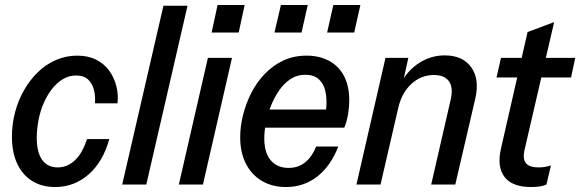

<svg xmlns="http://www.w3.org/2000/svg" viewBox="-20 -743 2336 773"><path d="M202 10Q149 10 110 -14Q71 -38 49.5 -83.5Q28 -129 28 -193Q28 -243 40.5 -290.5Q53 -338 76.5 -379.5Q100 -421 132.5 -452.5Q165 -484 205.5 -501.5Q246 -519 291 -519Q335 -519 367.5 -502.5Q400 -486 420 -458Q440 -430 448.5 -396Q457 -362 453 -327H362Q365 -354 358.5 -380Q352 -406 335 -422.5Q318 -439 286 -439Q258 -439 233.5 -424.5Q209 -410 189.5 -385Q170 -360 156 -328Q142 -296 135 -259.5Q128 -223 128 -188Q128 -129 150 -99Q172 -69 212 -69Q252 -69 282.5 -98.5Q313 -128 330 -183H420Q395 -92 337 -41Q279 10 202 10Z M472 0 638 -720H735L569 0Z M700 0 817 -510H914L797 0ZM832 -612 856 -723H965L941 -612Z M1131 10Q1076 10 1034.5 -14.5Q993 -39 970 -84Q947 -129 947 -191Q947 -234 958.5 -280Q970 -326 991.5 -368.5Q1013 -411 1045.5 -445Q1078 -479 1120 -499Q1162 -519 1214 -519Q1266 -519 1305 -498Q1344 -477 1365 -437Q1386 -397 1386 -340Q1386 -309 1380.5 -279Q1375 -249 1366 -229H1015L1030 -302H1319L1285 -255Q1292 -284 1294 -316.5Q1296 -349 1289.5 -377.5Q1283 -406 1263.5 -424Q1244 -442 1208 -442Q1176 -442 1149.5 -424.5Q1123 -407 1103.5 -378.5Q1084 -350 1070.5 -316Q1057 -282 1050.5 -248Q1044 -214 1044 -186Q1044 -128 1070 -97.5Q1096 -67 1142 -67Q1180 -67 1207.5 -88.5Q1235 -110 1253 -153H1342Q1311 -74 1257 -32Q1203 10 1131 10ZM1297 -612 1322 -723H1431L1406 -612ZM1085 -612 1111 -723H1219L1194 -612Z M1415 0 1532 -510H1624L1600 -402H1605L1512 0ZM1716 0 1794 -340Q1806 -389 1788 -415Q1770 -441 1727 -441Q1675 -441 1636 -405Q1597 -369 1583 -307L1593 -407Q1622 -461 1669 -490.5Q1716 -520 1770 -520Q1843 -520 1877 -472.5Q1911 -425 1894 -348L1813 0Z M2118 10Q2042 10 2011 -31Q1980 -72 1997 -145L2104 -614L2211 -654L2091 -136Q2084 -102 2098 -85.5Q2112 -69 2149 -69Q2164 -69 2176.5 -71.5Q2189 -74 2198 -77L2180 0Q2169 5 2154 7.5Q2139 10 2118 10ZM1979 -431 1997 -510H2296L2279 -431Z"/></svg>

Font: Instrument Sans SemiCondensed Medium
Style: Italic
Weight: 500
Width: 4
Italic angle: -13°
Designer: Rodrigo Fuenzalida
Foundry: fragTYPE
Version: Version 1.000;gftools[0.9.28]